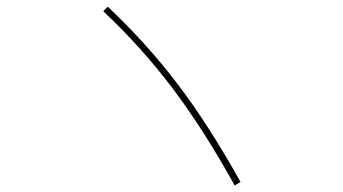

<svg xmlns="http://www.w3.org/2000/svg" viewBox="-20 -657 1040 582"><path d="M293 -623 306.6 -636.7Q424.8 -525.4 519 -401.4Q613.3 -277.3 709 -105.5L691.4 -94.7Q596.7 -265.6 502.9 -389.6Q409.2 -513.7 293 -623Z"/></svg>

Font: Mgen+ 1m thin
Style: Regular
Weight: 100
Designer: [Source Han Sans]
Ryoko NISHIZUKA  (kana & ideographs); Paul D. Hunt (Latin, Greek & Cyrillic); Wenlong ZHANG  (bopomofo
Version: Version 1.059.20150602